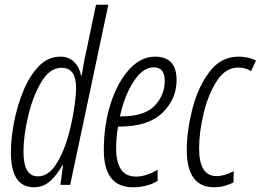

<svg xmlns="http://www.w3.org/2000/svg" viewBox="-20 -780 1100 810"><path d="M79 -141Q79 -204 98 -287Q117 -370 153 -432Q189 -494 240 -494Q301 -494 301 -409Q301 -378 292 -317.5Q283 -257 263.5 -192Q244 -127 213 -81.5Q182 -36 139 -36Q79 -36 79 -141ZM244 -84H246L235 0H276L437 -760H385L344 -564Q338 -540 333.5 -513.5Q329 -487 325 -462H322Q315 -497 292.5 -519Q270 -541 235 -541Q182 -541 143 -500Q104 -459 78 -395.5Q52 -332 39 -263Q26 -194 26 -138Q26 10 123 10Q162 10 190.5 -15Q219 -40 244 -84Z M645 -17V-64Q596 -35 554 -35Q470 -35 470 -154Q470 -202 478 -246H485Q605 -246 665 -304Q725 -362 725 -442Q725 -541 634 -541Q574 -541 525 -487Q476 -433 447 -343.5Q418 -254 418 -147Q418 10 541 10Q601 10 645 -17ZM628 -496Q675 -496 675 -439Q675 -379 632.5 -334Q590 -289 490 -289H486Q505 -377 544 -436.5Q583 -496 628 -496Z M965 -11 966 -58Q926 -37 894 -37Q820 -37 820 -153Q820 -222 839 -301.5Q858 -381 894.5 -438Q931 -495 985 -495Q1015 -495 1039 -480L1060 -524Q1030 -541 986 -541Q911 -541 862.5 -475.5Q814 -410 791 -318Q768 -226 768 -148Q768 10 883 10Q907 10 928.5 4Q950 -2 965 -11Z"/></svg>

Font: Noto Sans Display Condensed Light
Style: Italic
Weight: 300
Width: 3
Designer: Monotype Design team
Foundry: Monotype Imaging Inc.
Version: 1.000